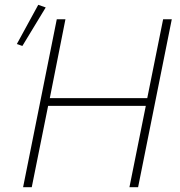

<svg xmlns="http://www.w3.org/2000/svg" viewBox="-20 -778 747 798"><path d="M518 0 586 -338H180L112 0H76L216 -698H252L187 -370H592L658 -698H694L554 0ZM170 -747 73 -587 50 -595 139 -758Z"/></svg>

Font: IBM Plex Sans ExtraLight
Style: Italic
Weight: 250
Italic angle: -11.31°
Designer: Mike Abbink, Paul van der Laan, Pieter van Rosmalen
Foundry: Bold Monday
Version: Version 3.201